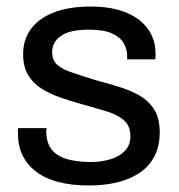

<svg xmlns="http://www.w3.org/2000/svg" viewBox="-20 -557 550 589"><path d="M253 12Q199 12 158 1Q117 -10 90 -31Q63 -52 49 -81Q35 -110 35 -147Q35 -152 35 -156.5Q35 -161 36 -164H123Q122 -160 122 -157Q122 -154 122 -151Q123 -116 140.5 -96Q158 -76 189 -68Q220 -60 258 -60Q291 -60 319 -68.5Q347 -77 363.5 -94.5Q380 -112 380 -139Q380 -172 358.5 -189.5Q337 -207 302 -217Q267 -227 229 -238Q197 -247 165 -258Q133 -269 107.5 -285Q82 -301 66.5 -326.5Q51 -352 51 -391Q51 -426 65.5 -453Q80 -480 107 -499Q134 -518 172.5 -527.5Q211 -537 258 -537Q308 -537 345.5 -526Q383 -515 408 -495Q433 -475 445 -449.5Q457 -424 457 -395Q457 -389 457 -383.5Q457 -378 456 -375H370V-386Q370 -406 359.5 -424.5Q349 -443 323.5 -454.5Q298 -466 253 -466Q224 -466 203 -461.5Q182 -457 168 -447.5Q154 -438 147 -425.5Q140 -413 140 -397Q140 -371 157 -357Q174 -343 202.5 -334Q231 -325 264 -314Q299 -304 335.5 -293.5Q372 -283 402.5 -267Q433 -251 451.5 -223.5Q470 -196 470 -151Q470 -109 454 -78Q438 -47 408.5 -27Q379 -7 339.5 2.5Q300 12 253 12Z"/></svg>

Font: Archivo SemiBold
Style: Regular
Weight: 400
Version: Version 2.001